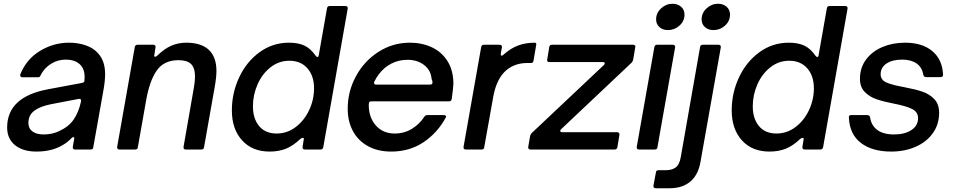

<svg xmlns="http://www.w3.org/2000/svg" viewBox="-20 -795 5077 1021"><path d="M18 -117Q18 -281 239 -321L416 -354Q427 -356 429 -364Q430 -372 430 -386Q430 -423 412 -445Q385 -478 329 -478Q287 -478 251 -455.5Q215 -433 196 -395Q193 -384 182 -384H99Q92 -384 89 -388.5Q86 -393 88 -400Q121 -481 193 -524.5Q265 -568 347 -568Q396 -568 437 -553.5Q478 -539 502 -511Q539 -471 539 -400Q539 -363 529 -309L476 -12Q475 0 462 0H378Q372 0 369 -4Q366 -8 367 -14L374 -53L375 -59Q375 -66 370 -66Q366 -66 362 -62Q337 -36 309 -21Q253 11 174 11Q102 11 60 -23Q18 -57 18 -117ZM295 -98Q345 -121 371.5 -159Q398 -197 411 -256V-260Q411 -272 398 -269L252 -241Q195 -230 163 -206.5Q131 -183 131 -141Q131 -112 152.5 -96Q174 -80 212 -80Q258 -80 295 -98Z M713 -12Q712 0 699 0H615Q608 0 605 -4Q602 -8 603 -14L697 -546Q700 -557 711 -557H795Q802 -557 805 -553Q808 -549 807 -543L801 -505L800 -500Q800 -493 805 -493Q808 -493 815 -498Q854 -536 891 -552Q928 -568 970 -568Q1050 -568 1090.5 -530Q1131 -492 1131 -417Q1131 -384 1121 -328L1065 -12Q1064 0 1051 0H967Q961 0 958 -4Q955 -8 956 -14L1011 -329Q1017 -362 1017 -388Q1017 -434 996 -454.5Q975 -475 929 -475Q852 -475 813.5 -420Q775 -365 757 -261Z M1213 -208Q1213 -301 1252 -384Q1291 -467 1360.5 -517.5Q1430 -568 1517 -568Q1566 -568 1599 -552.5Q1632 -537 1659 -498Q1663 -492 1668 -492Q1674 -492 1675 -501L1719 -751Q1721 -763 1733 -763H1817Q1824 -763 1827 -759Q1830 -755 1829 -749L1699 -12Q1696 0 1685 0H1601Q1594 0 1591 -4Q1588 -8 1589 -14L1595 -52L1596 -56Q1596 -62 1590 -62Q1585 -62 1577 -56Q1538 -19 1500 -4Q1462 11 1414 11Q1321 11 1267 -49Q1213 -109 1213 -208ZM1650 -325Q1650 -392 1614.5 -432Q1579 -472 1519 -472Q1463 -472 1418.5 -437Q1374 -402 1349.5 -346Q1325 -290 1325 -230Q1325 -164 1358 -124.5Q1391 -85 1451 -85Q1507 -85 1552.5 -119.5Q1598 -154 1624 -209.5Q1650 -265 1650 -325Z M1829 -217Q1829 -309 1873 -390Q1917 -471 1993 -519.5Q2069 -568 2160 -568Q2224 -568 2276.5 -543.5Q2329 -519 2360 -469.5Q2391 -420 2391 -349Q2390 -325 2382 -268Q2379 -256 2368 -256H1955Q1946 -256 1943.5 -251.5Q1941 -247 1941 -236Q1941 -171 1978.5 -128Q2016 -85 2079 -85Q2130 -85 2170.5 -110Q2211 -135 2237 -175Q2242 -183 2253 -183H2339Q2347 -183 2350.5 -179.5Q2354 -176 2351 -171Q2307 -89 2232.5 -39Q2158 11 2060 11Q1989 11 1936.5 -18Q1884 -47 1856.5 -98.5Q1829 -150 1829 -217ZM2266 -345Q2280 -345 2280 -356Q2280 -364 2275 -376Q2271 -422 2235 -449.5Q2199 -477 2147 -477Q2100 -477 2060.5 -456.5Q2021 -436 1993 -398Q1981 -382 1970 -360Q1969 -358 1969 -354Q1969 -345 1981 -345Z M2457 0Q2450 0 2447 -4Q2444 -8 2445 -14L2539 -546Q2542 -557 2553 -557H2637Q2644 -557 2647 -553Q2650 -549 2649 -543L2643 -511V-507Q2643 -499 2648 -499Q2652 -499 2657 -504Q2695 -538 2735 -553Q2775 -568 2824 -568Q2829 -568 2831 -564Q2833 -560 2831 -554L2817 -472Q2816 -460 2803 -460H2785Q2719 -460 2674 -423Q2619 -377 2602 -275L2555 -12Q2554 0 2541 0Z M3263 -12Q3260 0 3249 0H2800Q2794 0 2791 -4Q2788 -8 2789 -14L2799 -72Q2800 -73 2801.5 -78Q2803 -83 2807 -87L3191 -449Q3196 -454 3196 -458Q3196 -465 3185 -465H2901Q2894 -465 2891 -469Q2888 -473 2890 -479L2901 -546Q2903 -557 2915 -557H3347Q3354 -557 3357 -553Q3360 -549 3358 -543L3347 -478Q3345 -468 3339 -462L2964 -108Q2959 -103 2959 -99Q2959 -92 2971 -92H3262Q3268 -92 3271.5 -88Q3275 -84 3274 -78Z M3476 -12Q3475 0 3462 0H3378Q3371 0 3368 -4Q3365 -8 3366 -14L3460 -546Q3463 -557 3474 -557H3558Q3565 -557 3568 -553Q3571 -549 3570 -543ZM3469 -692Q3469 -726 3495.5 -750.5Q3522 -775 3556 -775Q3584 -775 3602 -759Q3620 -743 3620 -717Q3620 -683 3593.5 -659Q3567 -635 3532 -635Q3504 -635 3486.5 -651Q3469 -667 3469 -692Z M3467 206Q3453 206 3455 191L3468 122Q3469 110 3482 110H3522Q3553 110 3573 95.5Q3593 81 3600 41L3703 -546Q3705 -557 3717 -557H3801Q3808 -557 3811 -553Q3814 -549 3813 -543L3705 66Q3693 135 3651 170.5Q3609 206 3541 206ZM3711 -692Q3711 -726 3737.5 -750.5Q3764 -775 3798 -775Q3826 -775 3844 -759Q3862 -743 3862 -717Q3862 -683 3835.5 -659Q3809 -635 3774 -635Q3746 -635 3728.5 -651Q3711 -667 3711 -692Z M3871 -208Q3871 -301 3910 -384Q3949 -467 4018.5 -517.5Q4088 -568 4175 -568Q4224 -568 4257 -552.5Q4290 -537 4317 -498Q4321 -492 4326 -492Q4332 -492 4333 -501L4377 -751Q4379 -763 4391 -763H4475Q4482 -763 4485 -759Q4488 -755 4487 -749L4357 -12Q4354 0 4343 0H4259Q4252 0 4249 -4Q4246 -8 4247 -14L4253 -52L4254 -56Q4254 -62 4248 -62Q4243 -62 4235 -56Q4196 -19 4158 -4Q4120 11 4072 11Q3979 11 3925 -49Q3871 -109 3871 -208ZM4308 -325Q4308 -392 4272.5 -432Q4237 -472 4177 -472Q4121 -472 4076.5 -437Q4032 -402 4007.5 -346Q3983 -290 3983 -230Q3983 -164 4016 -124.5Q4049 -85 4109 -85Q4165 -85 4210.5 -119.5Q4256 -154 4282 -209.5Q4308 -265 4308 -325Z M4494 -170V-172Q4494 -183 4506 -183H4592Q4604 -183 4607 -171Q4613 -128 4645 -104Q4677 -80 4735 -80Q4790 -80 4826 -103Q4862 -126 4862 -167Q4862 -200 4829 -216Q4796 -232 4733 -244Q4677 -255 4640.5 -267.5Q4604 -280 4578.5 -306Q4553 -332 4553 -376Q4553 -435 4585.5 -478.5Q4618 -522 4672.5 -545Q4727 -568 4793 -568Q4884 -568 4937.5 -523.5Q4991 -479 4995 -398Q4995 -385 4982 -385H4905Q4893 -385 4890 -397Q4883 -438 4853.5 -458Q4824 -478 4777 -478Q4725 -478 4694 -457Q4663 -436 4663 -400Q4663 -370 4693.5 -356.5Q4724 -343 4786 -332Q4844 -321 4882.5 -308.5Q4921 -296 4947.5 -269Q4974 -242 4974 -195Q4974 -133 4940 -86Q4906 -39 4848 -14Q4790 11 4719 11Q4618 11 4558 -35Q4498 -81 4494 -170Z"/></svg>

Font: Open Sauce Two Medium Italic
Style: Regular
Weight: 500
Italic angle: -10°
Designer: Alfredo Marco Pradil
Foundry: Creative Sauce Fz LLC
Version: Version 1.477